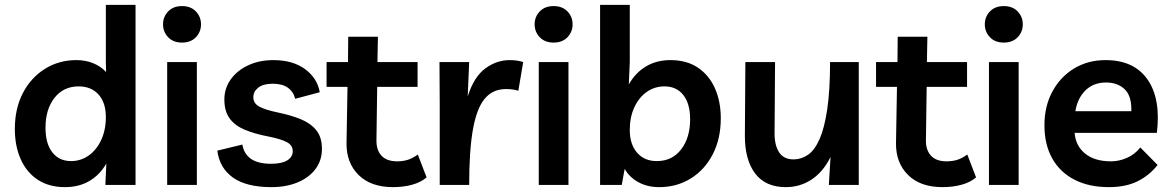

<svg xmlns="http://www.w3.org/2000/svg" viewBox="-20 -760 4814 789"><path d="M537 -740V0H413L417 -88Q390 -41 347 -16Q304 9 247 9Q181 9 135 -21.5Q89 -52 65 -106Q41 -160 41 -230Q41 -314 74 -377.5Q107 -441 164.5 -477Q222 -513 294 -513Q332 -513 363.5 -500Q395 -487 416 -464L415 -505V-740ZM303 -405Q241 -405 204 -358Q167 -311 167 -235Q167 -170 195 -134Q223 -98 272 -98Q312 -98 344.5 -121Q377 -144 396 -185Q415 -226 415 -279Q415 -338 385 -371.5Q355 -405 303 -405Z M789 -505V0H667V-505ZM728 -585Q692 -585 671 -607Q650 -629 650 -660Q650 -691 671 -713Q692 -735 728 -735Q764 -735 785 -713Q806 -691 806 -660Q806 -629 785 -607Q764 -585 728 -585Z M1096 9Q992 9 937 -30.5Q882 -70 873 -141L976 -166Q982 -128 1011 -107.5Q1040 -87 1094 -87Q1138 -87 1160.5 -101Q1183 -115 1183 -139Q1183 -163 1158.5 -176Q1134 -189 1083 -199Q1026 -210 985.5 -227Q945 -244 923.5 -273.5Q902 -303 902 -351Q902 -397 928 -433.5Q954 -470 999.5 -491.5Q1045 -513 1104 -513Q1183 -513 1233.5 -476Q1284 -439 1294 -381L1193 -354Q1186 -383 1163 -399.5Q1140 -416 1101 -416Q1062 -416 1041.5 -400Q1021 -384 1021 -360Q1021 -336 1044.5 -322.5Q1068 -309 1125 -297Q1178 -286 1217.5 -269.5Q1257 -253 1280 -224.5Q1303 -196 1303 -148Q1303 -101 1276.5 -65.5Q1250 -30 1203 -10.5Q1156 9 1096 9Z M1595 9Q1504 9 1453.5 -41Q1403 -91 1404 -172L1408 -403H1322V-505H1410L1411 -609H1533L1531 -505H1696V-403H1530L1527 -185Q1526 -144 1547.5 -120.5Q1569 -97 1612 -97Q1635 -97 1655 -103Q1675 -109 1697 -125L1733 -31Q1710 -11 1674 -1Q1638 9 1595 9Z M2110 -387Q2090 -394 2059 -394Q2005 -394 1972 -354.5Q1939 -315 1923.5 -228.5Q1908 -142 1908 0H1787V-326L1786 -505H1908L1902 -364Q1928 -445 1974.5 -479Q2021 -513 2074 -513Q2090 -513 2104 -511Q2118 -509 2130 -505Z M2316 -505V0H2194V-505ZM2255 -585Q2219 -585 2198 -607Q2177 -629 2177 -660Q2177 -691 2198 -713Q2219 -735 2255 -735Q2291 -735 2312 -713Q2333 -691 2333 -660Q2333 -629 2312 -607Q2291 -585 2255 -585Z M2446 0V-740H2568V-505L2564 -413Q2591 -461 2634.5 -487Q2678 -513 2735 -513Q2802 -513 2848 -482Q2894 -451 2918 -397Q2942 -343 2942 -274Q2942 -190 2909 -126Q2876 -62 2818.5 -26.5Q2761 9 2689 9Q2640 9 2603 -11.5Q2566 -32 2547 -66L2535 0ZM2679 -98Q2742 -98 2779 -146Q2816 -194 2816 -270Q2816 -334 2788 -369.5Q2760 -405 2711 -405Q2670 -405 2638 -382.5Q2606 -360 2587 -319.5Q2568 -279 2568 -226Q2568 -167 2598 -132.5Q2628 -98 2679 -98Z M3209 9Q3125 9 3082.5 -48Q3040 -105 3041 -206L3043 -505H3165L3163 -217Q3162 -165 3181 -135Q3200 -105 3241 -105Q3273 -105 3300.5 -124Q3328 -143 3348 -188.5Q3368 -234 3379.5 -311.5Q3391 -389 3391 -505H3509V0H3386L3393 -115Q3363 -54 3315.5 -22.5Q3268 9 3209 9Z M3853 9Q3762 9 3711.5 -41Q3661 -91 3662 -172L3666 -403H3580V-505H3668L3669 -609H3791L3789 -505H3954V-403H3788L3785 -185Q3784 -144 3805.5 -120.5Q3827 -97 3870 -97Q3893 -97 3913 -103Q3933 -109 3955 -125L3991 -31Q3968 -11 3932 -1Q3896 9 3853 9Z M4166 -505V0H4044V-505ZM4105 -585Q4069 -585 4048 -607Q4027 -629 4027 -660Q4027 -691 4048 -713Q4069 -735 4105 -735Q4141 -735 4162 -713Q4183 -691 4183 -660Q4183 -629 4162 -607Q4141 -585 4105 -585Z M4537 9Q4455 9 4395.5 -21.5Q4336 -52 4304 -109Q4272 -166 4272 -245Q4272 -324 4305 -384.5Q4338 -445 4394.5 -479Q4451 -513 4523 -513Q4640 -513 4695.5 -433.5Q4751 -354 4734 -214H4396Q4400 -161 4439 -129Q4478 -97 4546 -97Q4578 -97 4610.5 -111Q4643 -125 4666 -154L4737 -82Q4703 -39 4654.5 -15Q4606 9 4537 9ZM4525 -421Q4474 -421 4441 -389Q4408 -357 4399 -303H4629Q4631 -365 4602 -393Q4573 -421 4525 -421Z"/></svg>

Font: Livvic SemiBold
Style: Regular
Weight: 600
Designer: Jacques Le Bailly, Baron von Fonthausen
Version: Version 1.001; ttfautohint (v1.8.2)